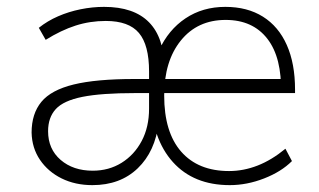

<svg xmlns="http://www.w3.org/2000/svg" viewBox="-20 -532 930 559"><path d="M649 7Q544 7 483.5 -60Q423 -127 418 -248Q416 -326 443 -385.5Q470 -445 520 -478.5Q570 -512 636 -512Q700 -512 745.5 -483.5Q791 -455 815 -401Q839 -347 839 -271V-261H437L436 -302H816L798 -261Q801 -364 758.5 -419Q716 -474 637 -474Q555 -474 506.5 -414Q458 -354 458 -254Q458 -147 507.5 -90.5Q557 -34 647 -34Q689 -34 730 -50Q771 -66 811 -99L830 -63Q799 -32 749 -12.5Q699 7 649 7ZM249 7Q199 7 159.5 -12.5Q120 -32 96.5 -66.5Q73 -101 72 -146Q72 -201 100.5 -235.5Q129 -270 194.5 -286Q260 -302 371 -302H426V-261H373Q275 -261 220 -250Q165 -239 142.5 -214.5Q120 -190 120 -150Q120 -98 156.5 -66.5Q193 -35 250 -35Q297 -35 334 -58Q371 -81 392.5 -121.5Q414 -162 414 -216V-324Q414 -401 384.5 -436Q355 -471 288 -471Q242 -471 200 -457.5Q158 -444 113 -416L93 -451Q118 -471 149 -484.5Q180 -498 214.5 -505Q249 -512 283 -512Q370 -512 414 -467Q458 -422 458 -335V-172L442 -175Q432 -91 381 -42Q330 7 249 7Z"/></svg>

Font: Muli ExtraLight
Style: Regular
Weight: 250
Designer: Vernon Adams
Foundry: Vernon Adams
Version: Version 2.100; ttfautohint (v1.8.1.43-b0c9)